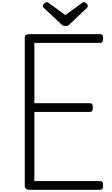

<svg xmlns="http://www.w3.org/2000/svg" viewBox="-20 -1740 1030 1760"><path d="M251 0Q229 0 218 -10Q207 -20 207 -40V-1399Q207 -1413 218 -1420Q229 -1427 251 -1427H897Q912 -1427 918.5 -1418.5Q925 -1410 925 -1387Q925 -1365 918.5 -1356Q912 -1347 897 -1347H295V-794H803Q818 -794 824.5 -785.5Q831 -777 831 -754Q831 -732 824.5 -723Q818 -714 803 -714H295V-80H897Q912 -80 918.5 -71.5Q925 -63 925 -40Q925 -18 918.5 -9Q912 0 897 0ZM750 -1720Q759 -1720 772 -1708.5Q785 -1697 785 -1686Q785 -1684 784.5 -1680Q784 -1676 779 -1670L623 -1522Q616 -1516 607.5 -1509Q599 -1502 579 -1502Q560 -1502 552 -1509Q544 -1516 537 -1522L379 -1670Q373 -1676 373 -1680Q373 -1684 373 -1686Q373 -1697 385.5 -1708.5Q398 -1720 408 -1720Q414 -1720 420 -1716.5Q426 -1713 433 -1708L579 -1602L725 -1708Q733 -1713 738 -1716.5Q743 -1720 750 -1720Z"/></svg>

Font: Playwrite ID
Style: Regular
Weight: 400
Designer: Veronika Burian, José Scaglione
Foundry: TypeTogether
Version: Version 1.002